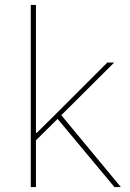

<svg xmlns="http://www.w3.org/2000/svg" viewBox="-20 -760 530 780"><path d="M105 0H126V-190L214 -277L445 0H471L229 -292L444 -506H416L209 -299L129 -220H126V-740H105Z"/></svg>

Font: IBM Plex Devanagari Thin
Style: Regular
Weight: 100
Designer: Mike Abbink, Paul van der Laan, Pieter van Rosmalen, Erin McLaughlin
Foundry: Bold Monday
Version: Version 1.0